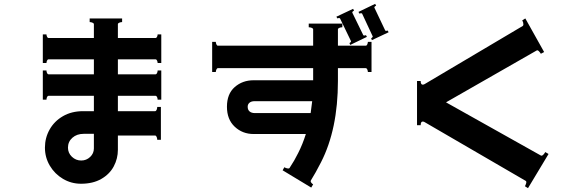

<svg xmlns="http://www.w3.org/2000/svg" viewBox="-20 -890 3040 1000"><path d="M594 -581V-503H790Q795 -503 798 -509.5Q801 -516 801 -523H820V-371H801Q801 -378 798 -384.5Q795 -391 790 -391H594V-311H788Q793 -311 796 -318.5Q799 -326 799 -333H818V-162H799Q799 -169 796 -176.5Q793 -184 788 -184H594V-110Q594 -64 572.5 -23.5Q551 17 507.5 42Q464 67 402 67Q351 67 308 41.5Q265 16 239.5 -27Q214 -70 214 -121Q214 -172 238.5 -215.5Q263 -259 308 -285Q353 -311 413 -311H469V-391H233Q228 -391 225 -384.5Q222 -378 222 -371H203V-523H222Q222 -516 225 -509.5Q228 -503 233 -503H469V-581H233Q228 -581 225 -574.5Q222 -568 222 -562H203V-711H222Q222 -705 225 -698.5Q228 -692 233 -692H469V-764Q469 -769 461.5 -772Q454 -775 447 -775V-794H616V-775Q609 -775 601.5 -772Q594 -769 594 -764V-692H790Q795 -692 798 -698.5Q801 -705 801 -711H820V-562H801Q801 -568 798 -574.5Q795 -581 790 -581ZM469 -117V-193H416Q380 -193 357 -172.5Q334 -152 334 -121Q334 -93 354.5 -73.5Q375 -54 403 -54Q430 -54 449.5 -72.5Q469 -91 469 -117Z M2004 -722 1917 -681 1913 -690Q1923 -697 1921 -701L1866 -819Q1865 -821 1861 -821Q1856 -821 1852 -819L1847 -828L1934 -870L1939 -860Q1935 -859 1932 -856Q1929 -853 1930 -850L1986 -732Q1988 -727 1999 -731ZM1751 -794Q1749 -796 1746 -796Q1741 -796 1737 -794L1732 -803L1819 -844L1824 -835Q1820 -833 1817 -830Q1814 -827 1815 -824L1872 -707Q1873 -705 1877 -705Q1882 -705 1886 -707L1891 -698L1804 -656L1800 -666Q1803 -667 1806 -670Q1809 -673 1808 -676ZM1885 -652Q1890 -652 1893 -659Q1896 -666 1896 -672H1915V-515H1896Q1896 -521 1893 -528Q1890 -535 1885 -535H1740V-468Q1740 -217 1652 -45Q1624 10 1599 50Q1598 51 1598 54Q1598 58 1602.5 63Q1607 68 1611 70L1601 87L1452 -3L1461 -19Q1467 -15 1476 -13Q1485 -11 1488 -15Q1514 -54 1533 -93Q1556 -138 1573 -192H1301Q1243 -192 1202.5 -230Q1162 -268 1162 -334Q1162 -401 1202.5 -436.5Q1243 -472 1301 -472H1611V-486V-535H1115Q1110 -535 1107 -528Q1104 -521 1104 -515H1085V-672H1104Q1104 -666 1107 -659Q1110 -652 1115 -652H1611V-737Q1611 -742 1603.5 -745Q1596 -748 1588 -748V-767H1763V-748Q1755 -748 1747.5 -745Q1740 -742 1740 -737V-652ZM1598 -301Q1604 -345 1606 -363H1306Q1289 -363 1279.5 -355Q1270 -347 1270 -334Q1270 -318 1280 -309.5Q1290 -301 1308 -301Z M2797 -80 2800 -79Q2805 -79 2810.5 -85Q2816 -91 2820 -98L2837 -88L2730 90L2714 80Q2718 73 2720.5 64Q2723 55 2718 52L2195 -252Q2188 -257 2182 -257Q2171 -257 2171 -238H2152V-468H2171Q2171 -449 2182 -449Q2188 -449 2195 -454L2703 -755Q2706 -758 2706 -763Q2706 -774 2700 -784L2716 -794L2814 -619L2797 -610Q2793 -617 2786.5 -623.5Q2780 -630 2775 -627L2303 -357Z"/></svg>

Font: Aoboshi One
Style: Regular
Weight: 400
Designer: IKIMOJI
Foundry: Natsumi Matsuba
Version: Version 1.000; ttfautohint (v1.8.3)